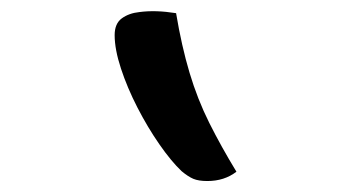

<svg xmlns="http://www.w3.org/2000/svg" viewBox="-20 -769 640 350"><path d="M301 -745Q311 -685 325.5 -636.5Q340 -588 361.5 -545Q383 -502 411 -456Q389 -439 358 -439Q342 -439 332.5 -443Q323 -447 311 -457Q292 -475 270.5 -506Q249 -537 230.5 -573Q212 -609 200.5 -644Q189 -679 189 -705Q189 -726 202 -735.5Q215 -745 234 -747Q249 -749 265.5 -748.5Q282 -748 301 -745Z"/></svg>

Font: Recursive Mn Csl St
Style: Regular
Weight: 400
Monospace: yes
Version: Version 1.079;hotconv 1.0.112;makeotfexe 2.5.65598; ttfautoh